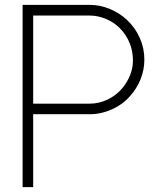

<svg xmlns="http://www.w3.org/2000/svg" viewBox="-20 -770 645 790"><path d="M574 -525Q574 -483 558.5 -444.2Q543 -405.5 514.5 -374Q485 -340 439.5 -319.5Q395 -300 349 -300H116.5V0H73V-750H349Q391.5 -750 432.2 -733Q473 -716 503 -687.5Q536.5 -656 555.2 -613.8Q574 -571.5 574 -525ZM527 -521Q527 -560 513 -594Q499 -628 472 -655Q448 -679 415.2 -692.5Q382.5 -706 349 -706H116.5V-343.5H349Q388 -343.5 423.5 -360.8Q459 -378 484.5 -408.5Q504 -432.5 515.5 -461.5Q527 -490.5 527 -521Z"/></svg>

Font: Russisch Sans ExtraLight
Style: Regular
Weight: 200
Width: 4
Designer: Michael Sharanda (font) & Cristiano Sobral (main changes)
Foundry: Michael Sharanda
Version: Version 2.00;September 8, 2020;FontCreator 13.0.0.2681 64-bi